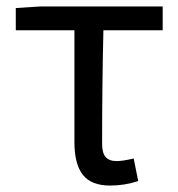

<svg xmlns="http://www.w3.org/2000/svg" viewBox="-20 -563 554 596"><path d="M211 -122V-469H29V-538L106 -543H485V-469H301Q297 -305 297 -116Q297 -88 308 -75.5Q319 -63 342 -63Q361 -63 395 -71L409 -1Q367 13 322 13Q263 13 237 -20.5Q211 -54 211 -122Z"/></svg>

Font: Merged Yaku Han JP
Style: Regular
Weight: 400
Designer: Ryoko NISHIZUKA 西塚涼子 (kana, bopomofo & ideographs); Paul D. Hunt (Latin, Greek & Cyrillic); Sandoll Communications 산돌커뮤니
Foundry: Adobe
Version: Version 2.004